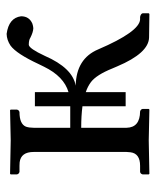

<svg xmlns="http://www.w3.org/2000/svg" viewBox="36 -518 484 597"><g transform="rotate(-90 278.5 -220.0)"><path d="M290 -71.8H246.1V-206.1Q216.8 -210 179.2 -210V-68.8Q180.2 -27.3 230 -26.9Q236.8 -24.9 237.8 -19V0L235.8 2Q234.4 2 140.1 0Q140.1 0 36.1 2L34.2 0V-19Q36.1 -25.9 42 -26.9H61Q99.1 -26.9 103 -56.6Q103.5 -63 104 -68.8V-357.9Q104 -397.5 71.8 -401.4Q66.9 -401.9 61 -401.9H42Q35.2 -403.8 34.2 -410.2V-429.2L36.1 -431.2Q37.1 -431.2 140.1 -429.2L233.9 -431.2L235.8 -429.2V-410.2Q234.4 -403.3 228 -401.9Q190.9 -401.9 182.6 -381.8Q179.2 -371.6 179.2 -357.9V-244.1H246.1V-354H290V-249.5Q338.9 -263.7 369.1 -325.7Q373 -333.5 377 -341.8Q409.2 -411.1 434.6 -429.7Q452.1 -441.4 471.2 -441.9Q521 -435.1 525.9 -397Q525.9 -371.6 502.9 -361.8Q495.6 -359.4 488.8 -358.9Q476.1 -359.4 459 -368.2Q452.1 -373 437 -373Q425.3 -371.6 402.8 -323.2Q365.2 -236.8 310.1 -227.1Q394 -225.6 422.9 -157.2Q478 -28.8 516.1 -26.9H523.9Q533.7 -24.9 535.2 -19V0L533.2 2L460 1Q411.6 0 370.1 -98.1Q367.7 -103.5 363.8 -112.8Q343.8 -162.6 321.3 -179.7Q307.6 -189.9 290 -195.8Z"/></g></svg>

Font: Linux Biolinum Capitals O
Style: Small Caps
Weight: 400
Designer: Philipp H. Poll
Foundry: Philipp H. Poll
Version: Version 1.0.4